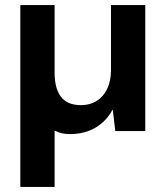

<svg xmlns="http://www.w3.org/2000/svg" viewBox="-20 -516 651 756"><path d="M60 220V-496H195V-230Q195 -168 220 -135Q245 -102 299 -102Q334 -102 360.5 -118.5Q387 -135 402 -166Q417 -197 417 -240V-496H552V0H434L424 -84H423Q400 -40 357 -14Q314 12 254 12Q237 12 222.5 8.5Q208 5 195 -2V220Z"/></svg>

Font: DM Sans 28pt
Style: Bold
Weight: 700
Version: Version 4.004;gftools[0.9.30]